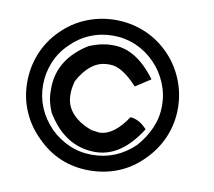

<svg xmlns="http://www.w3.org/2000/svg" viewBox="-77 -774 971 871"><g transform="rotate(10 408.5 -338.5)"><path d="M389 -685Q458 -685 521 -659.5Q584 -634 634 -584Q682 -536 708.5 -472Q735 -408 735 -338Q735 -268 708.5 -205.5Q682 -143 632 -93Q582 -42 519.5 -17Q457 8 387 8Q244 8 144 -94Q94 -143 67.5 -205.5Q41 -268 41 -338Q41 -408 66.5 -471Q92 -534 142 -584Q192 -634 255.5 -659.5Q319 -685 389 -685ZM194 -531Q155 -493 134.5 -442.5Q114 -392 114 -338Q114 -228 195 -144Q234 -106 282.5 -85Q331 -64 387 -64Q444 -64 493 -84.5Q542 -105 581 -143Q619 -185 640.5 -234.5Q662 -284 662 -338Q662 -393 640.5 -443.5Q619 -494 582 -531Q543 -571 493.5 -592Q444 -613 389 -613Q333 -613 283 -592Q233 -571 194 -531ZM399 -570Q504 -570 594 -448L525 -403Q453 -481 399 -481H389Q347 -481 312.5 -454Q278 -427 253 -379Q249 -365 246.5 -350.5Q244 -336 244 -324V-314Q244 -266 276.5 -230Q309 -194 366 -174Q375 -173 384 -171.5Q393 -170 402 -169Q468 -169 530 -262Q546 -262 566 -252.5Q586 -243 607 -220Q518 -79 399 -79Q259 -79 174 -221Q164 -245 158.5 -268Q153 -291 153 -314V-329Q153 -464 287 -547Q342 -570 389 -570Z"/></g></svg>

Font: Ekushey Kolom
Style: Bold
Weight: 700
Designer: Al Mamun Sumon
Foundry: Al Mamun Sumon
Version: Version 1.0